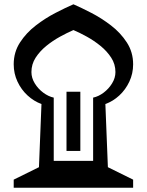

<svg xmlns="http://www.w3.org/2000/svg" viewBox="-20 -875 684 895"><path d="M43.9 0V-37.6L161.6 -95.7L173.3 -390.1Q138.2 -402.8 108.6 -429.9Q79.1 -457 61.5 -494.6Q43.9 -532.2 43.9 -575.2Q43.9 -631.8 73.2 -677Q102.5 -722.2 147 -756.3Q191.4 -790.5 238.8 -814.9Q286.1 -839.4 322.3 -855Q358.4 -839.4 405.8 -814.9Q453.1 -790.5 497.6 -756.3Q542 -722.2 571.3 -677Q600.6 -631.8 600.6 -575.2Q600.6 -532.2 583 -494.6Q565.4 -457 536.1 -429.9Q506.8 -402.8 471.2 -390.1L482.9 -95.7L600.6 -37.6V0ZM414.1 -125V-419.9Q439.5 -425.3 463.1 -443.1Q486.8 -460.9 502.4 -486.3Q518.1 -511.7 518.1 -539.1Q518.1 -575.7 498.5 -606Q479 -636.2 448.7 -660.9Q418.5 -685.5 384.8 -704.1Q351.1 -722.7 322.3 -734.9Q293.9 -722.7 260 -704.1Q226.1 -685.5 195.8 -660.9Q165.5 -636.2 146 -606Q126.5 -575.7 126.5 -539.1Q126.5 -511.7 142.1 -486.3Q157.7 -460.9 181.6 -443.1Q205.6 -425.3 230.5 -419.9V-125ZM290 -447.3H354.5V-171.4H290Z"/></svg>

Font: Pinar-DS1-FD Black
Style: Regular
Weight: 900
Designer: Amin Abedi
Version: Version 2.000